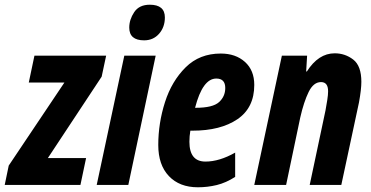

<svg xmlns="http://www.w3.org/2000/svg" viewBox="-61 -784 1574 814"><path d="M280 0 304 -114H142L370 -459L389 -548H85L61 -434H212L-24 -82L-41 0Z M638 -710Q638 -764 574 -764Q529 -764 508 -732.5Q487 -701 487 -667Q487 -613 550 -613Q589 -613 613.5 -641Q638 -669 638 -710ZM483 0 599 -548H466L349 0Z M936 -34V-137Q869 -99 810 -99Q742 -99 742 -183Q742 -207 746 -230H755Q874 -230 945.5 -278.5Q1017 -327 1017 -424Q1017 -486 977.5 -521.5Q938 -557 875 -557Q785 -557 726 -498.5Q667 -440 638.5 -351Q610 -262 610 -169Q610 -85 655 -37.5Q700 10 778 10Q819 10 858 0.5Q897 -9 936 -34ZM856 -451Q894 -451 894 -411Q894 -375 867.5 -351Q841 -327 769 -327H766Q798 -451 856 -451Z M1152 0 1212 -286Q1227 -352 1247.5 -394Q1268 -436 1300 -436Q1330 -436 1330 -397Q1330 -382 1326.5 -360Q1323 -338 1319 -316L1252 0H1386L1461 -350Q1471 -405 1471 -437Q1471 -505 1436.5 -531.5Q1402 -558 1358 -558Q1289 -558 1240 -481H1237L1241 -548H1134L1017 0Z"/></svg>

Font: Noto Sans UI Condensed ExtraBold
Style: Italic
Weight: 800
Width: 3
Designer: Monotype Design Team
Foundry: Monotype Imaging Inc.
Version: 1.001